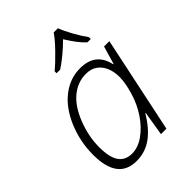

<svg xmlns="http://www.w3.org/2000/svg" viewBox="-222 -877 997 997"><g transform="rotate(-45 276.5 -378.5)"><path d="M319.8 -539.1Q433.1 -539.1 456.1 -432.1H459L487.8 -530.8H526.9L415 0H375L397 -133.8H394Q353 -64.5 302.7 -27.3Q252.4 9.8 187 9.8Q49.8 9.8 49.8 -172.9Q49.8 -269 86.4 -356.4Q123 -443.8 184.3 -491.5Q245.6 -539.1 319.8 -539.1ZM198.2 -34.2Q241.7 -34.2 284.9 -64.5Q328.1 -94.7 362.5 -145.5Q397 -196.3 415 -257.8Q433.1 -319.3 433.1 -361.8Q433.1 -400.4 420.4 -430.9Q407.7 -461.4 382.8 -479.2Q357.9 -497.1 320.8 -497.1Q260.3 -497.1 211.4 -457Q162.6 -417 131.3 -337.2Q100.1 -257.3 100.1 -178.2Q100.1 -104 124.5 -69.1Q148.9 -34.2 198.2 -34.2ZM466.3 -606.9H442.4Q408.2 -636.2 363.8 -708Q336.9 -680.2 302.7 -652.1Q268.6 -624 241.7 -606.9H215.3V-621.1Q248.5 -648.4 292.2 -693.6Q335.9 -738.8 354.5 -767.1H385.7Q397 -735.8 421.1 -692.6Q445.3 -649.4 466.3 -621.1Z"/></g></svg>

Font: CAA NEO Sans Light
Style: Italic
Weight: 300
Italic angle: -12°
Version: Version 1.10